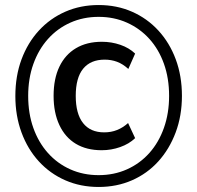

<svg xmlns="http://www.w3.org/2000/svg" viewBox="-20 -734 784 763"><path d="M372 9Q300 9 239.5 -17.5Q179 -44 134.5 -92.5Q90 -141 65.5 -207.5Q41 -274 41 -352Q41 -432 65.5 -498Q90 -564 134.5 -612.5Q179 -661 239.5 -687.5Q300 -714 372 -714Q444 -714 504.5 -687.5Q565 -661 609.5 -612.5Q654 -564 678.5 -498Q703 -432 703 -353Q703 -274 678 -207.5Q653 -141 609 -92.5Q565 -44 504.5 -17.5Q444 9 372 9ZM384 -137Q324 -137 281.5 -162.5Q239 -188 216 -237Q193 -286 193 -353Q193 -421 216 -469Q239 -517 282 -542.5Q325 -568 385 -568Q423 -568 458 -556Q493 -544 517 -521L490 -460Q468 -480 445 -488.5Q422 -497 396 -497Q340 -497 310.5 -461Q281 -425 281 -353Q281 -282 310 -245Q339 -208 394 -208Q422 -208 445.5 -217.5Q469 -227 489 -245L517 -185Q493 -162 457.5 -149.5Q422 -137 384 -137ZM372 -38Q433 -38 484.5 -61Q536 -84 573.5 -126Q611 -168 631.5 -226Q652 -284 652 -353Q652 -423 631.5 -480.5Q611 -538 573.5 -579.5Q536 -621 484.5 -644Q433 -667 372 -667Q311 -667 259.5 -644Q208 -621 170.5 -579Q133 -537 112.5 -479.5Q92 -422 92 -353Q92 -283 112.5 -225.5Q133 -168 170.5 -126Q208 -84 259.5 -61Q311 -38 372 -38Z"/></svg>

Font: Nunito Sans 7pt SemiCondensed SemiBold
Style: Regular
Weight: 600
Width: 4
Designer: Vernon Adams
Foundry: Vernon Adams
Version: Version 3.101;gftools[0.9.27]